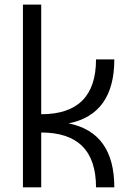

<svg xmlns="http://www.w3.org/2000/svg" viewBox="-20 -801 587 821"><path d="M78.1 0V-781.2H156.2V-312.5Q390.6 -312.5 390.6 -546.9H468.8Q468.8 -312.5 273.4 -273.4Q468.8 -234.4 468.8 0H390.6Q390.6 -234.4 156.2 -234.4V0Z"/></svg>

Font: Luculent
Style: Regular
Weight: 400
Monospace: yes
Designer: Andrew Kensler
Version: Version 1.0.0-845fa02f9341